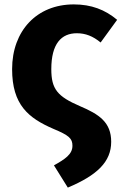

<svg xmlns="http://www.w3.org/2000/svg" viewBox="-20 -612 556 872"><path d="M315 -592C147 -592 35 -472 35 -298C35 -136 109 -76 222 -27C294 3 309 17 309 50C309 89 275 111 225 139L288 240C421 184 485 123 485 32C485 -57 430 -93 343 -130C241 -174 213 -207 213 -298C213 -414 259 -461 329 -461C368 -461 402 -448 437 -419L512 -522C457 -568 395 -592 315 -592Z"/></svg>

Font: Glow Sans SC Normal ExtraBold
Style: Regular
Weight: 800
Designer: Ryoko NISHIZUKA (kana, bopomofo & ideographs); Paul D. Hunt (Latin, Greek & Cyrillic); Sandoll Communications, Soo-young
Version: Version 0.93